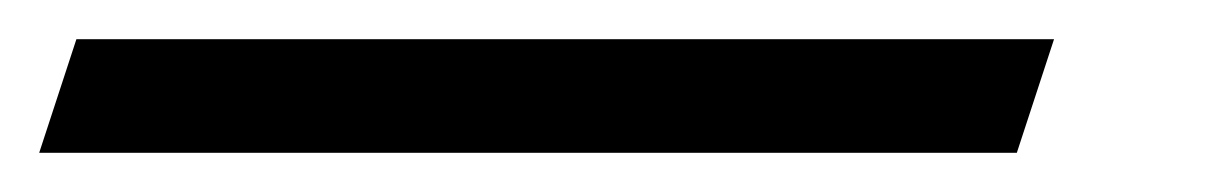

<svg xmlns="http://www.w3.org/2000/svg" viewBox="-96 158 616 98"><path d="M-76 236H423L442 178H-57Z"/></svg>

Font: Romanesco
Style: Regular
Weight: 400
Designer: Astigmatic (AOETI)
Foundry: Astigmatic (AOETI)
Version: Version 1.000